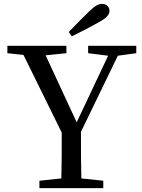

<svg xmlns="http://www.w3.org/2000/svg" viewBox="-20 -969 732 989"><path d="M350 -782C396 -804 443 -829 488 -854C530 -876 544 -895 544 -913C544 -935 527 -949 505 -949C486 -949 468 -938 437 -908C403 -875 368 -840 334 -804ZM587 -682 682 -695V-733H434V-695L537 -682L375 -339L215 -684L322 -695V-733H18V-695L101 -686L298 -286C298 -193 298 -120 296 -50L183 -38V0H512V-38L399 -50C397 -122 397 -196 397 -290Z"/></svg>

Font: Noto Serif SC Medium
Style: Regular
Weight: 500
Designer: Ryoko NISHIZUKA 西塚涼子 (kana & ideographs); Frank Grießhammer (Latin, Greek & Cyrillic); Wenlong ZHANG 张文龙 (bopomofo); San
Foundry: Adobe Systems Incorporated
Version: Version 1.001;PS 1.001;hotconv 16.6.54;makeotf.lib2.5.65590